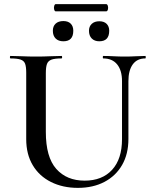

<svg xmlns="http://www.w3.org/2000/svg" viewBox="-20 -896 741 930"><path d="M571 -503Q571 -555 547.5 -584Q524 -613 480 -613Q478 -613 478 -619Q478 -625 480 -625Q505 -625 530.5 -623.5Q556 -622 586 -622Q612 -622 637.5 -623.5Q663 -625 684 -625Q686 -625 686 -619Q686 -613 684 -613Q644 -613 623 -584Q602 -555 602 -503V-223Q602 -150 571.5 -97Q541 -44 486 -15Q431 14 357 14Q284 14 227 -14.5Q170 -43 138.5 -96Q107 -149 107 -222V-544Q107 -573 101.5 -587.5Q96 -602 79.5 -607.5Q63 -613 31 -613Q28 -613 28 -619Q28 -625 31 -625Q56 -625 87.5 -623.5Q119 -622 154 -622Q191 -622 222 -623.5Q253 -625 278 -625Q281 -625 281 -619Q281 -613 278 -613Q245 -613 229 -607Q213 -601 207.5 -586Q202 -571 202 -542V-257Q202 -135 252.5 -78Q303 -21 390 -21Q475 -21 523 -73.5Q571 -126 571 -222ZM287 -696Q263 -696 249.5 -709.5Q236 -723 236 -747Q236 -769 249.5 -781.5Q263 -794 287 -794Q310 -794 322.5 -781.5Q335 -769 335 -747Q335 -696 287 -696ZM461 -696Q438 -696 424.5 -709.5Q411 -723 411 -747Q411 -768 424.5 -780.5Q438 -793 461 -793Q484 -793 496.5 -780.5Q509 -768 509 -747Q509 -696 461 -696ZM250 -841Q245 -841 242.5 -849.5Q240 -858 242.5 -867Q245 -876 250 -876H494Q500 -876 502.5 -867Q505 -858 502.5 -849.5Q500 -841 494 -841Z"/></svg>

Font: Cormorant SemiBold
Style: Regular
Weight: 600
Designer: Christian Thalmann (Catharsis Fonts)
Foundry: Catharsis Fonts
Version: Version 4.000